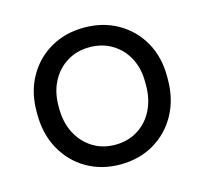

<svg xmlns="http://www.w3.org/2000/svg" viewBox="-80 -580 723 679"><g transform="rotate(-15 282.0 -240.5)"><path d="M282 10Q213 10 159 -21.5Q105 -53 74 -109Q43 -165 43 -238V-247Q43 -319 74 -374Q105 -429 159 -460Q213 -491 282 -491Q351 -491 405 -460Q459 -429 490 -374.5Q521 -320 521 -249V-238Q521 -165 490 -109Q459 -53 405 -21.5Q351 10 282 10ZM282 -62Q329 -62 365 -84.5Q401 -107 421 -146.5Q441 -186 441 -238V-249Q441 -299 421 -337Q401 -375 365 -397Q329 -419 282 -419Q236 -419 200 -397Q164 -375 143.5 -336Q123 -297 123 -247V-238Q123 -186 143.5 -146.5Q164 -107 200 -84.5Q236 -62 282 -62Z"/></g></svg>

Font: SUSE
Style: Regular
Weight: 400
Designer: Rene Bieder
Foundry: SUSE
Version: Version 1.000